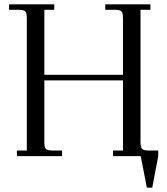

<svg xmlns="http://www.w3.org/2000/svg" viewBox="-20 -722 771 888"><path d="M22 -676.8V-702.1H231V-676.8H185.1V-376H548.8V-637.2Q548.8 -662.1 541.7 -669.4Q534.7 -676.8 509.8 -676.8H466.8V-702.1H675.8V-676.8H629.9V-65.9Q629.9 -41 637 -33.4Q644 -25.9 668.9 -25.9H711.9V0L684.1 146H659.2L630.9 0H502.9V-25.9H548.8V-350.1H185.1V-65.9Q185.1 -41 192.1 -33.4Q199.2 -25.9 224.1 -25.9H267.1V0H58.1V-25.9H104V-637.2Q104 -662.1 96.9 -669.4Q89.8 -676.8 64.9 -676.8Z"/></svg>

Font: Dihjauti S
Style: Regular
Weight: 400
Designer: T. Christopher White
Version: Version 3.0.0